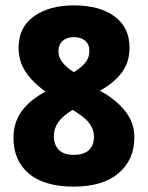

<svg xmlns="http://www.w3.org/2000/svg" viewBox="-20 -774 549 713"><path d="M255 -754Q350 -754 405.5 -713Q461 -672 461 -597Q461 -542 431.5 -503.5Q402 -465 351 -437Q409 -406 444 -362.5Q479 -319 479 -264Q479 -181 420.5 -131Q362 -81 254 -81Q144 -81 87 -129.5Q30 -178 30 -262Q30 -319 60 -360.5Q90 -402 149 -434Q101 -468 75 -507.5Q49 -547 49 -597Q49 -672 105.5 -713Q162 -754 255 -754ZM255 -636Q228 -636 212.5 -622Q197 -608 197 -584Q197 -560 212.5 -541.5Q228 -523 254 -506Q282 -523 297 -541.5Q312 -560 312 -585Q312 -609 296.5 -622.5Q281 -636 255 -636ZM180 -268Q180 -237 198 -218Q216 -199 254 -199Q292 -199 310.5 -217Q329 -235 329 -266Q329 -291 314.5 -312.5Q300 -334 264 -357L250 -366Q213 -344 196.5 -320.5Q180 -297 180 -268Z"/></svg>

Font: Noto Sans Telugu UI Condensed ExtraBold
Style: Regular
Weight: 800
Width: 3
Designer: Jelle Bosma - Monotype Design Team
Foundry: Monotype Imaging Inc.
Version: Version 2.006; ttfautohint (v1.8.4.7-5d5b)